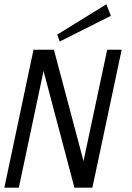

<svg xmlns="http://www.w3.org/2000/svg" viewBox="-44 -867 610 887"><path d="M382.8 0H299.8L157.2 -539.1L43 0H-23.9L110.8 -637.2H205.1L341.8 -123L451.2 -637.2H518.1ZM468.3 -793.9 231.9 -675.3 220.2 -707 447.3 -847.2Z"/></svg>

Font: Anonymous Pro
Style: Italic
Weight: 400
Italic angle: -12°
Monospace: yes
Designer: Mark Simonson
Version: Version 1.003